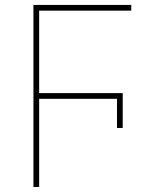

<svg xmlns="http://www.w3.org/2000/svg" viewBox="-20 -747 617 767"><path d="M136.4 0H113.6V-727.3H504.3V-704.5H136.4V-375H470.2V-235.8H447.4V-352.3H136.4Z"/></svg>

Font: Linik Sans Thin
Style: Regular
Weight: 100
Designer: Fonts by Rasmus Andersson / Changes by Cristiano Sobral with parts from Marc Monis
Foundry: rsms
Version: Version 3.020; ttfautohint (v1.6)